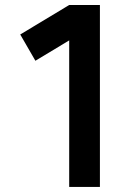

<svg xmlns="http://www.w3.org/2000/svg" viewBox="-20 -740 535 760"><path d="M375.5 0H253.9V-580.1L120.1 -499.5L60.1 -603.5L253.9 -720.2H375.5Z"/></svg>

Font: Vela Sans Bd
Style: Bold
Weight: 700
Designer: Principal design: Mikhail Sharanda - project Manrope.
Design modification: Ravid Balaliev
Foundry: Mikhail Sharanda
Version: Version 1.001